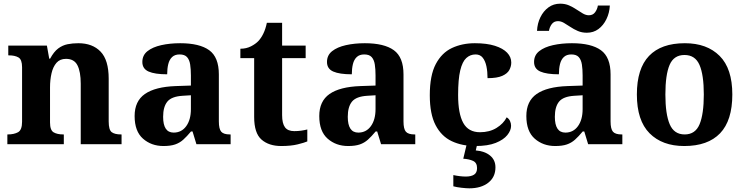

<svg xmlns="http://www.w3.org/2000/svg" viewBox="-20 -784 4049 1044"><path d="M20 0V-53H22Q56 -53 78 -65Q100 -77 100 -122V-418.4Q100 -460.2 80.5 -471.6Q61 -483 28 -483H25V-536H235L247.7 -465H252.5Q273 -503 296.5 -520.5Q320 -538 347.3 -543.5Q374.7 -549 405.9 -549Q483 -549 527 -503.2Q571 -457.4 571 -356V-123.8Q571 -77.6 587.5 -65.3Q604 -53 638 -53H641V0H419V-329Q419 -394 401.1 -429Q383.3 -464 338.8 -464Q306 -464 287.2 -442.5Q268.3 -420.9 260.2 -385.5Q252 -350.1 252 -309V-118Q252 -76 271.5 -64.5Q291 -53 324 -53H327V0Z M869 10Q803 10 757.5 -30Q712 -70 712 -153Q712 -234 768 -273Q824 -312 936 -316L1018 -318.8V-374Q1018 -407.6 1014 -433.3Q1010 -459 997 -473.5Q984 -488 956.5 -488Q931 -488 916 -474Q901 -460 895 -435.5Q889 -411 889 -380Q822 -380 788 -395Q754 -410 754 -447Q754 -483.8 782 -505.9Q810 -528 856.9 -538.5Q903.8 -549 959.8 -549Q1065 -549 1117.5 -511Q1170 -473 1170 -379.3V-124Q1170 -82.6 1183 -67.8Q1196 -53 1230 -53H1234V0H1048L1027 -69H1018.4Q996 -42 976.5 -24.5Q957 -7 932 1.5Q907 10 869 10ZM924.2 -63Q967.2 -63 992.6 -98Q1018 -133 1018 -191V-266L972.8 -263.2Q912.9 -259.5 889.9 -231.4Q867 -203.3 867 -148.8Q867 -63 924.2 -63Z M1509 10Q1442 10 1402 -25Q1362 -60 1362 -148V-468H1287V-519Q1319 -519 1344.5 -532Q1370 -545 1385 -561Q1400 -577 1412 -601.5Q1424 -626 1431 -660H1514V-536H1642V-468H1514V-158Q1514 -113 1529.5 -92Q1545 -71 1580 -71Q1600 -71 1617.5 -73.5Q1635 -76 1651 -80V-15Q1635 -8 1598.5 1Q1562 10 1509 10Z M1873 10Q1807 10 1761.5 -30Q1716 -70 1716 -153Q1716 -234 1772 -273Q1828 -312 1940 -316L2022 -318.8V-374Q2022 -407.6 2018 -433.3Q2014 -459 2001 -473.5Q1988 -488 1960.5 -488Q1935 -488 1920 -474Q1905 -460 1899 -435.5Q1893 -411 1893 -380Q1826 -380 1792 -395Q1758 -410 1758 -447Q1758 -483.8 1786 -505.9Q1814 -528 1860.9 -538.5Q1907.8 -549 1963.8 -549Q2069 -549 2121.5 -511Q2174 -473 2174 -379.3V-124Q2174 -82.6 2187 -67.8Q2200 -53 2234 -53H2238V0H2052L2031 -69H2022.4Q2000 -42 1980.5 -24.5Q1961 -7 1936 1.5Q1911 10 1873 10ZM1928.2 -63Q1971.2 -63 1996.6 -98Q2022 -133 2022 -191V-266L1976.8 -263.2Q1916.9 -259.5 1893.9 -231.4Q1871 -203.3 1871 -148.8Q1871 -63 1928.2 -63Z M2565 10Q2492 10 2436 -16.5Q2380 -43 2348.5 -103.5Q2317 -164 2317 -266Q2317 -374 2349.5 -435.5Q2382 -497 2437.5 -523Q2493 -549 2562 -549Q2627 -549 2671 -535Q2715 -521 2737.5 -497.5Q2760 -474 2760 -444Q2760 -423 2749.5 -403.5Q2739 -384 2711 -371.5Q2683 -359 2631 -359Q2631 -394 2625 -423Q2619 -452 2605 -470Q2591 -488 2566 -488Q2537 -488 2515.5 -468.5Q2494 -449 2482.5 -401Q2471 -353 2471 -267Q2471 -166 2499 -115.5Q2527 -65 2590 -65Q2642 -65 2680 -88.5Q2718 -112 2735 -146Q2747 -139 2753 -126.5Q2759 -114 2759 -100Q2759 -75 2738.5 -49.5Q2718 -24 2675.5 -7Q2633 10 2565 10ZM2532 240Q2516 240 2489.5 237Q2463 234 2445 229V168Q2483 176 2513 176Q2542 176 2558 165.5Q2574 155 2574 130Q2574 101 2552.5 91Q2531 81 2499 79L2520 -9H2577L2567 34Q2616 38 2645 62Q2674 86 2674 126Q2674 179 2635 209.5Q2596 240 2532 240Z M2999 10Q2933 10 2887.5 -30Q2842 -70 2842 -153Q2842 -234 2898 -273Q2954 -312 3066 -316L3148 -318.8V-374Q3148 -407.6 3144 -433.3Q3140 -459 3127 -473.5Q3114 -488 3086.5 -488Q3061 -488 3046 -474Q3031 -460 3025 -435.5Q3019 -411 3019 -380Q2952 -380 2918 -395Q2884 -410 2884 -447Q2884 -483.8 2912 -505.9Q2940 -528 2986.9 -538.5Q3033.8 -549 3089.8 -549Q3195 -549 3247.5 -511Q3300 -473 3300 -379.3V-124Q3300 -82.6 3313 -67.8Q3326 -53 3360 -53H3364V0H3178L3157 -69H3148.4Q3126 -42 3106.5 -24.5Q3087 -7 3062 1.5Q3037 10 2999 10ZM3054.2 -63Q3097.2 -63 3122.6 -98Q3148 -133 3148 -191V-266L3102.8 -263.2Q3042.9 -259.5 3019.9 -231.4Q2997 -203.3 2997 -148.8Q2997 -63 3054.2 -63ZM3171 -606Q3144 -606 3122 -615.5Q3100 -625 3081.5 -637.5Q3063 -650 3046.5 -659.5Q3030 -669 3014 -669Q2992 -669 2980 -652.5Q2968 -636 2965 -616H2900Q2902 -657 2918.5 -690.5Q2935 -724 2962.5 -744Q2990 -764 3026 -764Q3053 -764 3074.5 -754.5Q3096 -745 3114.5 -732.5Q3133 -720 3149.5 -710.5Q3166 -701 3182 -701Q3204 -701 3216 -717.5Q3228 -734 3231 -754H3296Q3294 -714 3277.5 -680Q3261 -646 3234 -626Q3207 -606 3171 -606Z M3700.6 10Q3581 10 3512 -59.3Q3443 -128.7 3443 -270.3Q3443 -411 3509.1 -480Q3575.2 -549 3704 -549Q3824 -549 3893 -480Q3962 -411 3962 -270.3Q3962 -128.7 3895.5 -59.3Q3829 10 3700.6 10ZM3703 -53Q3761 -53 3784 -108.5Q3807 -164 3807 -270.5Q3807 -377 3783.5 -431Q3760 -485 3702 -485Q3644 -485 3621 -431.2Q3598 -377.5 3598 -270Q3598 -164 3621.5 -108.5Q3645 -53 3703 -53Z"/></svg>

Font: Noto Serif NP Hmong
Style: Regular
Weight: 400
Designer: Dalton Maag Ltd
Foundry: Dalton Maag Ltd
Version: Version 1.001